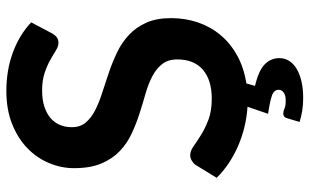

<svg xmlns="http://www.w3.org/2000/svg" viewBox="-200 -570 949 588"><g transform="rotate(-90 274.0 -276.5)"><path d="M220 117Q227 117 235.2 120.8Q243.5 124.5 259.5 124.5Q276 124.5 284.2 118.2Q292.5 112 292.5 103Q292.5 88.5 274.5 82.2Q256.5 76 219 70.5L240.5 7.5Q209 5.5 178.2 -2Q147.5 -9.5 119.5 -21.8Q91.5 -34 67 -50.5Q42.5 -67 23 -87L62.5 -151.5Q67.5 -158.5 75.5 -163.2Q83.5 -168 92.5 -168Q105 -168 119.5 -157.8Q134 -147.5 154 -135Q174 -122.5 200.8 -112.2Q227.5 -102 265 -102Q322.5 -102 354 -129.2Q385.5 -156.5 385.5 -207.5Q385.5 -236 371.2 -254Q357 -272 333.5 -284.2Q310 -296.5 280 -305Q250 -313.5 219 -323.5Q188 -333.5 158 -347.5Q128 -361.5 104.5 -384Q81 -406.5 66.8 -440.2Q52.5 -474 52.5 -523.5Q52.5 -563 68.2 -600.5Q84 -638 114 -667Q144 -696 188 -713.5Q232 -731 289 -731Q353 -731 407 -711Q461 -691 499 -655L465.5 -591.5Q459.5 -581 452.8 -576.2Q446 -571.5 436 -571.5Q425.5 -571.5 413.2 -579.2Q401 -587 384 -596.5Q367 -606 344.2 -613.8Q321.5 -621.5 290.5 -621.5Q262.5 -621.5 241.5 -614.8Q220.5 -608 206.2 -596Q192 -584 185 -567.2Q178 -550.5 178 -530.5Q178 -505 192.2 -488Q206.5 -471 230 -459Q253.5 -447 283.5 -437.5Q313.5 -428 345 -417.2Q376.5 -406.5 406.5 -392.2Q436.5 -378 460 -356.2Q483.5 -334.5 497.8 -303Q512 -271.5 512 -226.5Q512 -183 498.8 -144.2Q485.5 -105.5 460 -75Q434.5 -44.5 397.2 -24Q360 -3.5 312 4L304.5 30.5Q351.5 41.5 370.5 60.2Q389.5 79 389.5 105Q389.5 122 380.8 135.5Q372 149 355.8 158.5Q339.5 168 317 173Q294.5 178 267.5 178Q247 178 229.2 175.2Q211.5 172.5 194 167L205.5 128.5Q208.5 117 220 117Z"/></g></svg>

Font: Lato
Style: Bold
Weight: 700
Designer: Lukasz Dziedzic
Foundry: tyPoland Lukasz Dziedzic
Version: Version 2.007; 2014-02-27